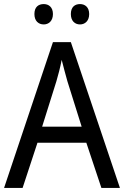

<svg xmlns="http://www.w3.org/2000/svg" viewBox="-20 -923 610 943"><path d="M149 -854C149 -820 169 -803 195 -803C219 -803 240 -820 240 -854C240 -888 219 -903 195 -903C169 -903 149 -889 149 -854ZM328 -854C328 -820 348 -803 373 -803C397 -803 418 -820 418 -854C418 -888 397 -903 373 -903C348 -903 328 -889 328 -854ZM478 0H569L328 -716H240L0 0H91L164 -222H404ZM311 -524 381 -301H187L257 -524C265 -551 276 -592 283 -629C289 -602 305 -547 311 -524Z"/></svg>

Font: Noto Sans Lao SemiCondensed
Style: Regular
Weight: 400
Width: 4
Designer: Monotype Design Team
Foundry: Monotype Imaging Inc.
Version: Version 2.003